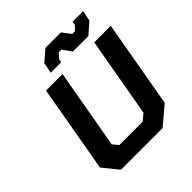

<svg xmlns="http://www.w3.org/2000/svg" viewBox="-243 -1121 1298 1298"><g transform="rotate(-45 406.0 -472.0)"><path d="M508 -795 462 -859H436L406 -825L401 -800H301L316 -876L394 -944H542L589 -882H615L645 -913L649 -939H750L735 -864L656 -795ZM173 0 83 -111 193 -737H351L250 -166L283 -126H506L553 -165L654 -737H812L702 -111L571 0Z"/></g></svg>

Font: Tomorrow SemiBold
Style: Italic
Weight: 600
Italic angle: -10°
Designer: Tony de Marco, Monica Rizzolli
Foundry: Just in Type
Version: Version 2.002